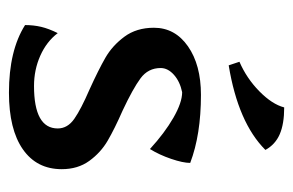

<svg xmlns="http://www.w3.org/2000/svg" viewBox="-133 -511 655 429"><g transform="rotate(90 194.5 -296.5)"><path d="M36 -25Q36 -44 40 -61Q44 -78 54 -98Q73 -73 104.5 -59Q136 -45 172 -45Q267 -45 267 -98Q267 -120 245.5 -135Q224 -150 180 -169Q136 -189 109 -204.5Q82 -220 62 -247Q42 -274 42 -313Q42 -360 83.5 -389Q125 -418 192 -418Q281 -418 344 -394Q344 -378 335 -351.5Q326 -325 313 -304Q277 -337 243 -356.5Q209 -376 186 -376Q162 -371 147 -357.5Q132 -344 132 -328Q132 -300 155 -283Q178 -266 227 -243Q268 -225 294.5 -209.5Q321 -194 339.5 -168.5Q358 -143 358 -107Q358 -51 313.5 -20Q269 11 187 11Q93 11 36 -25ZM118 -504Q155 -520 184 -548.5Q213 -577 220 -604Q257 -604 280 -594Q303 -584 315 -562Q254 -501 126 -480Z"/></g></svg>

Font: Mirza
Style: Regular
Weight: 400
Designer: Arabic design by Kourosh Beigpour, Latin design by Eduardo Tunni, engineering by Lasse Fister
Version: Version 1.000